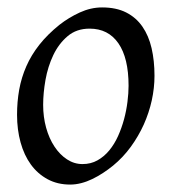

<svg xmlns="http://www.w3.org/2000/svg" viewBox="-20 -477 467 517"><path d="M326.2 -246.1Q326.2 -320.8 298.8 -360.4Q271.5 -399.9 221.2 -399.9Q186 -399.9 162.1 -379.6Q138.2 -359.4 123.5 -328.6Q108.9 -297.9 102.5 -262Q96.2 -226.1 96.2 -194.8Q96.2 -162.1 104.2 -133.1Q112.3 -104 126.7 -82.3Q141.1 -60.5 160.4 -47.9Q179.7 -35.2 202.1 -35.2Q224.6 -35.2 242.4 -45.2Q260.3 -55.2 274.2 -72Q288.1 -88.9 297.9 -110.6Q307.6 -132.3 314 -155.8Q320.3 -179.2 323.2 -202.6Q326.2 -226.1 326.2 -246.1ZM396 -272.9Q396 -240.2 388.7 -206.8Q381.3 -173.3 367.2 -141.8Q353 -110.4 332.3 -81.8Q311.5 -53.2 284.2 -30.8Q271.5 -20.5 257.3 -11.2Q243.2 -2 228.5 5.1Q213.9 12.2 198.7 16.1Q183.6 20 168.9 20Q134.8 20 108.2 5.6Q81.5 -8.8 63.2 -33.9Q44.9 -59.1 35.4 -93.5Q25.9 -127.9 25.9 -168Q25.9 -203.1 31.7 -235.6Q37.6 -268.1 50.8 -298.3Q64 -328.6 85.9 -356.4Q107.9 -384.3 140.1 -410.2Q165 -429.7 194.8 -443.4Q224.6 -457 254.9 -457Q293 -457 319.8 -443.4Q346.7 -429.7 363.5 -405.3Q380.4 -380.9 388.2 -347.2Q396 -313.5 396 -272.9Z"/></svg>

Font: Akkhara
Style: Italic
Weight: 400
Italic angle: -7°
Designer: J. Victor Gaultney
Version: Version 1.00 June 13, 2006, initial release